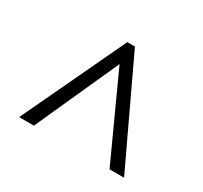

<svg xmlns="http://www.w3.org/2000/svg" viewBox="-102 -851 762 721"><g transform="rotate(30 279.5 -490.5)"><path d="M51 -267 262 -714H295L506 -267H443L278 -628L115 -267Z"/></g></svg>

Font: Noto Serif Bengali
Style: Regular
Weight: 400
Designer: Juan Bruce, Universal Thirst, Indian Type Foundry and the Monotype Design Team.
Foundry: Monotype Imaging Inc.
Version: Version 2.003